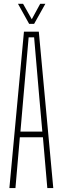

<svg xmlns="http://www.w3.org/2000/svg" viewBox="-20 -962 320 982"><path d="M28 0 102.5 -800H178.5L252.5 0H222L199.5 -260H81.5L59 0ZM84.5 -289H196.5L181 -463L154.5 -771H126.5L99.5 -462.5ZM129 -840 72 -942.5H98L142.5 -863.5L185.5 -942.5H212L154.5 -840Z"/></svg>

Font: Big Shoulders Display ExtraLight
Style: Regular
Weight: 250
Designer: Patric King
Foundry: XO Type Co
Version: Version 2.002